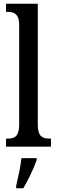

<svg xmlns="http://www.w3.org/2000/svg" viewBox="-20 -780 303 1021"><path d="M12 0H251V-43H242C205 -43 181 -55 181 -117V-760H12V-717H22C50 -717 82 -708 82 -650V-117C82 -55 58 -43 22 -43H12ZM66 208V221H104C129 179 161 113 175 71V61H94C89 109 76 164 66 208Z"/></svg>

Font: Noto Serif Tamil ExtraCondensed Medium
Style: Italic
Weight: 500
Width: 2
Italic angle: -12°
Designer: Indian Type Foundry, Tom Grace, and the Monotype Design Team
Foundry: Monotype Imaging Inc.
Version: Version 2.003